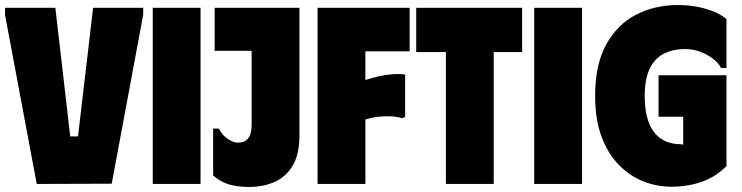

<svg xmlns="http://www.w3.org/2000/svg" viewBox="-20 -731 2950 763"><path d="M0 -700H200L259 -189H290L350 -700H549V-672L424 -1L126 0L0 -672Z M587 -700H777V0H587Z M1170 -194Q1170 -115 1141.5 -70Q1113 -25 1068 -6.5Q1023 12 973 12Q915 12 881.5 -1Q848 -14 827 -34V-220H850Q862 -195 884.5 -179.5Q907 -164 926 -164Q952 -164 966 -181Q980 -198 980 -235V-529H833V-700H1170Z M1608 -700V-527H1432V-413Q1459 -422 1486.5 -428Q1514 -434 1540.5 -436Q1567 -438 1590 -435V-267L1579 -261Q1560 -267 1536.5 -268.5Q1513 -270 1487 -267.5Q1461 -265 1432 -256V0H1242V-700Z M2055 -700V-524H1942V0H1752V-524H1634V-700Z M2103 -700H2293V0H2103Z M2345 -350Q2345 -475 2389.5 -555Q2434 -635 2508.5 -673Q2583 -711 2673 -711Q2722 -711 2761 -702Q2800 -693 2827.5 -680Q2855 -667 2867 -654V-461H2845Q2837 -479 2815.5 -496Q2794 -513 2765 -524.5Q2736 -536 2703 -536Q2651 -536 2615 -516Q2579 -496 2560.5 -455Q2542 -414 2542 -349Q2542 -288 2558 -245Q2574 -202 2606.5 -180Q2639 -158 2686 -158L2689 -157Q2691 -155 2695 -158V-267H2597V-432H2867V-71Q2824 -28 2768.5 -8.5Q2713 11 2648 11Q2590 11 2536 -10.5Q2482 -32 2439 -76Q2396 -120 2370.5 -188Q2345 -256 2345 -350Z"/></svg>

Font: Phudu Light Black
Style: Regular
Weight: 900
Version: Version 1.005;gftools[0.9.23]